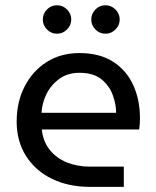

<svg xmlns="http://www.w3.org/2000/svg" viewBox="-20 -729 610 749"><path d="M332 0Q247 0 182.5 -31.5Q118 -63 81.5 -120.5Q45 -178 45 -255Q45 -331 76 -391.5Q107 -452 162 -487Q217 -522 290 -522Q369 -522 421.5 -488Q474 -454 500 -396.5Q526 -339 526 -268Q526 -244 523 -224H143Q148 -177 174 -144.5Q200 -112 240.5 -95.5Q281 -79 330 -79H463V0ZM142 -289H433Q433 -322 420 -358Q407 -394 376 -419.5Q345 -445 290 -445Q244 -445 211.5 -421.5Q179 -398 161.5 -362.5Q144 -327 142 -289ZM391.5 -597.5Q368.2 -597.5 352.1 -614.1Q336 -630.6 336 -653Q336 -675.4 352.1 -692Q368.2 -708.5 391.5 -708.5Q413.9 -708.5 430.5 -692Q447 -675.4 447 -653Q447 -630.6 430.5 -614.1Q413.9 -597.5 391.5 -597.5ZM202.5 -597.5Q179.2 -597.5 163.1 -614.1Q147 -630.6 147 -653Q147 -675.4 163.1 -692Q179.2 -708.5 202.5 -708.5Q224.9 -708.5 241.5 -692Q258 -675.4 258 -653Q258 -630.6 241.5 -614.1Q224.9 -597.5 202.5 -597.5Z"/></svg>

Font: MuseoModerno
Style: Regular
Weight: 400
Designer: Pablo Cosgaya, Héctor Gatti, Marcela Romero, and the Authors of The MuseoModerno Project.
Foundry: Omnibus-Type Team
Version: Version 1.001